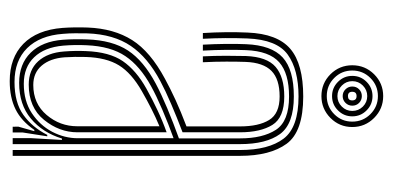

<svg xmlns="http://www.w3.org/2000/svg" viewBox="-230 -584 820 401"><g transform="rotate(90 180.5 -384.0)"><path d="M293.8 0V-474.8Q293.8 -534.5 270.1 -565.8Q246.5 -597 182 -597Q125.8 -597 94.5 -574.4Q63.2 -551.8 60.8 -490Q59 -444.2 61.5 -397.2H49.5Q46.5 -446.8 48.5 -490.5Q51 -553 82.6 -579.9Q114.2 -606.8 182 -606.8Q255.5 -606.8 280.8 -572.1Q306 -537.5 306 -474.8V0ZM269 0V-38L272.8 -102.8H269.8Q257.5 -62.5 228.2 -38Q199 -13.5 153.5 -13.5Q114.2 -13.5 90.5 -37.6Q66.8 -61.8 63.5 -105.2Q61.8 -129.8 62.8 -155.2Q64.5 -208 86 -240.8Q107.5 -273.5 155.5 -299Q176.2 -310 206.6 -322.8Q237 -335.5 269.5 -347.2V-474.8Q269.5 -522.2 251.6 -549.8Q233.8 -577.2 182 -577.2Q133.8 -577.2 110.5 -556.6Q87.2 -536 85.2 -487.2Q84.5 -471.5 84.6 -447Q84.8 -422.5 86.2 -397.2H73.8Q72.5 -420.5 72.2 -445.2Q72 -470 72.8 -487.5Q75 -540.5 100.5 -563.9Q126 -587.2 182 -587.2Q239.2 -587.2 260.4 -558.4Q281.5 -529.5 281.5 -474.8V0ZM149.8 6.2Q101.2 6.2 72.1 -22.2Q43 -50.8 38.8 -104Q37 -128.8 38 -156.8Q40.2 -211.5 64.2 -249.5Q88.2 -287.5 145 -318Q165.5 -329.2 189.2 -340.1Q213 -351 244.5 -363V-474.8Q244.5 -513.8 231.1 -535.6Q217.8 -557.5 182 -557.5Q145.8 -557.5 128.5 -540.4Q111.2 -523.2 109.8 -486.5Q109.2 -470.5 109.2 -446.5Q109.2 -422.5 110.5 -397.2H98.2Q97 -421 97 -445.5Q97 -470 97.5 -487Q99.2 -531 120.2 -549.1Q141.2 -567.2 182 -567.2Q226 -567.2 241.4 -542.4Q256.8 -517.5 256.8 -474.8V-354.8Q226.2 -343.2 198 -331.1Q169.8 -319 150.2 -308.5Q100.5 -282.2 76.4 -246.6Q52.2 -211 50.2 -156Q50 -142.5 50 -130.5Q50 -118.5 51.2 -104.8Q54.8 -56.8 81 -30.2Q107.2 -3.8 151.8 -3.8Q194.8 -3.8 220.6 -22.4Q246.5 -41 262.2 -72.2H265.2L257.2 -21V0H245.2L245 -11.8L254.5 -45.2H251.8Q233.2 -18 208.6 -5.9Q184 6.2 149.8 6.2ZM155.5 -23.2Q191.5 -23.2 216.9 -40Q242.2 -56.8 255.8 -82.6Q269.2 -108.5 269.2 -136V-336Q238.8 -325 209.8 -312.6Q180.8 -300.2 160.5 -289Q118.2 -265.8 97.8 -235.4Q77.2 -205 75 -154.5Q73.8 -129.5 75.8 -105.8Q79.2 -66.5 100 -44.9Q120.8 -23.2 155.5 -23.2ZM157.2 -33.5Q126.5 -33.5 108.5 -53.2Q90.5 -73 88 -107.5Q86.2 -130.8 87.2 -152.8Q89 -202 108.2 -230Q127.5 -258 165.5 -279.2Q188 -291.8 210.2 -302.2Q232.5 -312.8 256.8 -321.5V-135.2Q256.8 -97.5 230.9 -65.5Q205 -33.5 157.2 -33.5ZM158 -43Q197 -43 220.6 -70.9Q244.2 -98.8 244.2 -134.8V-306.5Q225 -298.5 207.6 -289.6Q190.2 -280.8 171 -269.8Q133.2 -248.2 117 -222Q100.8 -195.8 99.5 -152.5Q98.8 -129.8 100.2 -108.2Q102.5 -78.2 117.5 -60.6Q132.5 -43 158 -43ZM181.2 -644.8Q154.5 -644.8 135.6 -663.6Q116.8 -682.5 116.8 -709.2Q116.8 -736 135.6 -754.9Q154.5 -773.8 181.2 -773.8Q207.8 -773.8 226.8 -754.9Q245.8 -736 245.8 -709.2Q245.8 -682.5 226.8 -663.6Q207.8 -644.8 181.2 -644.8ZM181.2 -656Q203.2 -656 218.9 -671.5Q234.5 -687 234.5 -709.2Q234.5 -731.5 218.9 -747.1Q203.2 -762.8 181.2 -762.8Q159 -762.8 143.4 -747.1Q127.8 -731.5 127.8 -709.2Q127.8 -687 143.4 -671.5Q159 -656 181.2 -656ZM181.2 -667Q163.8 -667 151.4 -679.4Q139 -691.8 139 -709.2Q139 -726.8 151.4 -739.1Q163.8 -751.5 181.2 -751.5Q198.8 -751.5 211.1 -739.1Q223.5 -726.8 223.5 -709.2Q223.5 -691.8 211.1 -679.4Q198.8 -667 181.2 -667ZM181.2 -678.2Q194 -678.2 203.1 -687.4Q212.2 -696.5 212.2 -709.2Q212.2 -722.2 203.1 -731.4Q194 -740.5 181.2 -740.5Q168.5 -740.5 159.2 -731.4Q150 -722.2 150 -709.2Q150 -696.5 159.2 -687.4Q168.5 -678.2 181.2 -678.2ZM181.2 -689.2Q172.8 -689.2 167 -695.1Q161.2 -701 161.2 -709.2Q161.2 -717.8 167 -723.5Q172.8 -729.2 181.2 -729.2Q189.5 -729.2 195.4 -723.5Q201.2 -717.8 201.2 -709.2Q201.2 -701 195.4 -695.1Q189.5 -689.2 181.2 -689.2ZM181.2 -700.2Q190.2 -700.2 190.2 -709.2Q190.2 -718.2 181.2 -718.2Q172.2 -718.2 172.2 -709.2Q172.2 -700.2 181.2 -700.2Z"/></g></svg>

Font: Big Shoulders Inline Text Light
Style: Regular
Weight: 300
Designer: Patric King
Foundry: XO Type Co
Version: Version 1.000